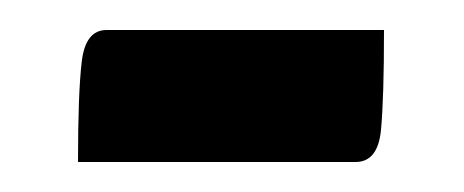

<svg xmlns="http://www.w3.org/2000/svg" viewBox="-20 -346 309 128"><path d="M32 -238Q32 -284 34.5 -305Q37 -326 51 -326H236Q236 -281 234 -259.5Q232 -238 217 -238Z"/></svg>

Font: Yanone Kaffeesatz SemiBold
Style: Regular
Weight: 600
Designer: Yanone (Cyrillic: Daniel Pouzeot, Huerta Tipografica, and Cyreal)
Foundry: Yanone
Version: Version 2.003